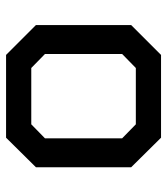

<svg xmlns="http://www.w3.org/2000/svg" viewBox="20 -558 538 617"><g transform="rotate(90 288.5 -249.0)"><path d="M60 -96V-402L156 -498H422L517 -402V-96L422 0H156ZM379 -81 424 -125V-373L379 -417H198L153 -373V-125L198 -81Z"/></g></svg>

Font: Chakra Petch Medium
Style: Regular
Weight: 500
Designer: Katatrad Aksorn Co.,Ltd.
Foundry: Cadson Demak Co.,Ltd.
Version: Version 1.000; ttfautohint (v1.6)